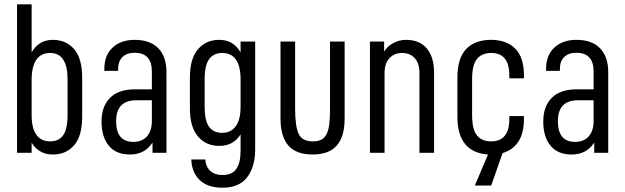

<svg xmlns="http://www.w3.org/2000/svg" viewBox="-20 -710 2905 892"><path d="M127 -46.9V0H59.1V-689.9H127V-466.8Q160.6 -524.9 225.1 -524.9Q287.1 -524.9 324.7 -481.4Q361.8 -438.5 361.8 -349.1V-168Q361.8 -78.6 324.7 -35.6Q287.1 7.8 226.1 7.8Q160.6 7.8 127 -46.9ZM273.4 -81.5Q293.9 -110.4 293.9 -175.8V-340.8Q293.9 -463.9 212.9 -463.9Q170.9 -463.9 148.9 -432.6Q127 -400.9 127 -339.8V-174.8Q127 -114.7 148.9 -84Q170.9 -53.2 212.9 -53.2Q252.9 -53.2 273.4 -81.5Z M715.8 -485.4Q753.4 -446.3 753.4 -375V0H688.5V-47.9Q653.3 7.8 583.5 7.8Q519.5 7.8 485.8 -32.7Q451.7 -73.7 451.7 -146Q451.7 -215.8 491.2 -255.4Q530.8 -294.9 605.5 -294.9H685.5V-377.9Q685.5 -464.8 605.5 -464.8Q568.8 -464.8 548.8 -444.8Q528.8 -424.8 528.8 -389.2V-380.9H464.8V-390.1Q464.8 -453.6 502.9 -488.8Q542 -524.9 605.5 -524.9Q677.7 -524.9 715.8 -485.4ZM663.1 -76.7Q685.5 -102.1 685.5 -147.9V-244.1H612.8Q519.5 -244.1 519.5 -147Q519.5 -50.8 599.6 -50.8Q640.1 -50.8 663.1 -76.7Z M908.2 127Q871.1 91.8 868.7 30.8H933.6Q936 64 956.5 83.5Q977.5 103 1013.7 103Q1058.1 103 1077.6 75.2Q1097.7 46.9 1097.7 -9.8V-85.9Q1064.9 -32.2 998.5 -32.2Q937.5 -32.2 899.9 -75.7Q862.3 -119.1 862.3 -207V-350.1Q862.3 -438 899.9 -481.4Q937.5 -524.9 998.5 -524.9Q1064.5 -524.9 1097.7 -466.8V-517.1H1165.5V-16.1Q1165.5 64.9 1127.9 113.8Q1090.8 162.1 1013.7 162.1Q945.3 162.1 908.2 127ZM1075.7 -124Q1097.7 -154.8 1097.7 -214.8V-340.8Q1097.7 -463.9 1011.7 -463.9Q973.6 -463.9 952.1 -436Q930.7 -407.7 930.7 -341.8V-214.8Q930.7 -148.9 951.2 -121.1Q972.2 -92.8 1011.7 -92.8Q1053.2 -92.8 1075.7 -124Z M1319.8 -33.7Q1283.2 -75.7 1283.2 -159.2V-517.1H1351.1V-205.1Q1351.1 -122.6 1367.7 -87.9Q1384.3 -53.2 1433.1 -53.2Q1466.3 -53.2 1482.9 -67.9Q1500 -83 1506.8 -115.2Q1513.2 -146.5 1513.2 -205.1V-517.1H1581.1V-159.2Q1581.1 -75.2 1544.4 -33.7Q1507.8 7.8 1432.1 7.8Q1356.4 7.8 1319.8 -33.7Z M1698.7 -517.1H1764.6V-470.2Q1779.3 -495.1 1806.6 -509.8Q1834.5 -524.9 1866.7 -524.9Q1929.2 -524.9 1962.9 -484.9Q1996.6 -444.3 1996.6 -374V0H1928.7V-371.1Q1928.7 -416 1906.7 -439.9Q1884.8 -463.9 1847.7 -463.9Q1812 -463.9 1789.1 -439.5Q1766.6 -415.5 1766.6 -371.1V0H1698.7Z M2346.2 -346.2V-359.9Q2346.2 -463.9 2262.2 -463.9Q2218.3 -463.9 2195.8 -436Q2173.3 -408.7 2173.3 -340.8V-175.8Q2173.3 -108.4 2195.8 -81.1Q2218.3 -53.2 2261.2 -53.2Q2346.2 -53.2 2346.2 -157.2V-170.9H2414.1V-158.2Q2414.1 -91.8 2388.7 -52.7Q2362.8 -12.7 2314.9 1L2262.2 151.9H2186L2247.1 7.8Q2105 -2.4 2105 -168V-349.1Q2105 -439.9 2146 -482.4Q2187 -524.9 2261.2 -524.9Q2333.5 -524.9 2374 -483.9Q2414.1 -443.4 2414.1 -359.9V-346.2Z M2768.1 -485.4Q2805.7 -446.3 2805.7 -375V0H2740.7V-47.9Q2705.6 7.8 2635.7 7.8Q2571.8 7.8 2538.1 -32.7Q2503.9 -73.7 2503.9 -146Q2503.9 -215.8 2543.5 -255.4Q2583 -294.9 2657.7 -294.9H2737.8V-377.9Q2737.8 -464.8 2657.7 -464.8Q2621.1 -464.8 2601.1 -444.8Q2581.1 -424.8 2581.1 -389.2V-380.9H2517.1V-390.1Q2517.1 -453.6 2555.2 -488.8Q2594.2 -524.9 2657.7 -524.9Q2730 -524.9 2768.1 -485.4ZM2715.3 -76.7Q2737.8 -102.1 2737.8 -147.9V-244.1H2665Q2571.8 -244.1 2571.8 -147Q2571.8 -50.8 2651.9 -50.8Q2692.4 -50.8 2715.3 -76.7Z"/></svg>

Font: D-DIN Condensed
Style: Regular
Weight: 400
Width: 3
Designer: Charles Nix
Foundry: Datto Inc.
Version: Version 1.00